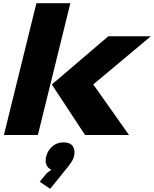

<svg xmlns="http://www.w3.org/2000/svg" viewBox="-20 -860 981 1223"><path d="M451.2 137.2Q444.3 162.6 418 195.8L299.8 342.8L232.9 297.9L277.8 243.2L307.1 221.2Q282.7 210.4 274.9 187.7Q267.1 165 273.9 137.2Q283.7 98.6 313 72.8Q342.3 46.9 384.8 46.9Q427.7 46.9 444.3 72.3Q460.9 97.7 451.2 137.2ZM428.2 -839.8 221.2 0H4.9L211.9 -839.8ZM575.2 -320.8 801.8 0H522L310.1 -321.8L669.9 -628.9H940.9L575.2 -323.2Z"/></svg>

Font: Sinkin Sans 900 X Black Italic
Style: Regular
Weight: 950
Italic angle: -112°
Designer: Keith Bates
Foundry: K-Type
Version: Sinkin Sans (version 1.0)  by Keith Bates   •   © 2014   www